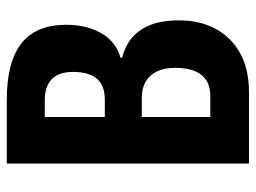

<svg xmlns="http://www.w3.org/2000/svg" viewBox="-114 -640 754 566"><g transform="rotate(-90 263.0 -357.0)"><path d="M252 -714Q363 -714 418 -671Q473 -628 473 -538Q473 -497 461 -463.5Q449 -430 427.5 -408.5Q406 -387 376 -379V-374Q414 -364 438 -342Q462 -320 474 -286.5Q486 -253 486 -207Q486 -144 460.5 -97.5Q435 -51 388 -25.5Q341 0 274 0H64V-714ZM252 -425Q294 -425 314 -448.5Q334 -472 334 -519Q334 -560 313 -581Q292 -602 250 -602H201V-425ZM201 -316V-114H263Q304 -114 325 -140Q346 -166 346 -218Q346 -250 335.5 -271.5Q325 -293 305.5 -304.5Q286 -316 258 -316Z"/></g></svg>

Font: Noto Sans Khmer ExtraCondensed
Style: Bold
Weight: 700
Width: 2
Designer: Danh Hong and the Monotype Design Team
Foundry: Monotype Imaging Inc.
Version: Version 2.004